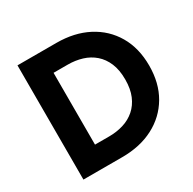

<svg xmlns="http://www.w3.org/2000/svg" viewBox="-154 -859 1025 1019"><g transform="rotate(-30 358.0 -350.0)"><path d="M76 -700V0H222V-700ZM314 0Q424 0 506.5 -43Q589 -86 635 -164.5Q681 -243 681 -350Q681 -457 635 -535.5Q589 -614 506.5 -657Q424 -700 314 -700H168V-570H309Q355 -570 396 -557.5Q437 -545 468 -518Q499 -491 516.5 -449.5Q534 -408 534 -350Q534 -292 516.5 -250.5Q499 -209 468 -182Q437 -155 396 -142.5Q355 -130 309 -130H168V0Z"/></g></svg>

Font: Jost SemiBold
Style: Regular
Weight: 600
Version: Version 3.710